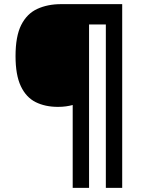

<svg xmlns="http://www.w3.org/2000/svg" viewBox="-20 -780 695 927"><path d="M570 127H491V-662H410V127H331V-273Q316 -269 298.5 -266.5Q281 -264 260 -264Q198 -264 152 -287Q106 -310 80.5 -364Q55 -418 55 -509Q55 -605 82.5 -659.5Q110 -714 160 -737Q210 -760 275 -760H570Z"/></svg>

Font: Noto Sans Sundanese
Style: Bold
Weight: 700
Version: Version 2.003